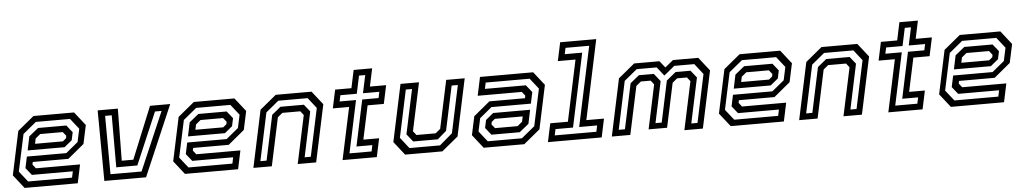

<svg xmlns="http://www.w3.org/2000/svg" viewBox="-40 -1106 7791 1463"><g transform="rotate(-5 3856.0 -375.0)"><path d="M526 -540 607 -437 576.5 -294.5 452 -191.5H180L175.5 -172L199.5 -141.5H537L507 0H100.5L19.5 -103L90.5 -437L215.5 -540ZM458.5 -446 502.5 -391 489.5 -330.5 431 -282.5H148.5L170.5 -388L242 -446ZM491 -493.5H229.5L128 -410L67.5 -127.5L131.5 -46.5H467.5L477.5 -94H164.5L120 -149.5L138.5 -236.5H440L533 -313L554.5 -413ZM427 -398.5H254.5L217.5 -368L209 -328H422L447.5 -349L451.5 -368Z M710.5 0 706.5 -540H861L856 -142H944.5L1107 -540H1261.5L1029.5 0ZM761.5 -47H999L1191.5 -493.5H1141L971 -95.5H810V-493.5H759.5Z M1752.5 -540 1833.5 -437 1803 -294.5 1678.5 -191.5H1406.5L1402 -172L1426 -141.5H1763.5L1733.5 0H1327L1246 -103L1317 -437L1442 -540ZM1685 -446 1729 -391 1716 -330.5 1657.5 -282.5H1375L1397 -388L1468.5 -446ZM1717.5 -493.5H1456L1354.5 -410L1294 -127.5L1358 -46.5H1694L1704 -94H1391L1346.5 -149.5L1365 -236.5H1666.5L1759.5 -313L1781 -413ZM1653.5 -398.5H1481L1444 -368L1435.5 -328H1648.5L1674 -349L1678 -368Z M1850.5 0 1943.5 -437 2068.5 -540H2342.5L2423.5 -437L2330.5 0H2189.5L2268 -368L2244 -398.5H2107L2070 -368L1991.5 0ZM1908 -46.5H1955.5L2028.5 -390.5L2096.5 -446H2275.5L2319.5 -391L2246.5 -46.5H2293.5L2371.5 -413L2308.5 -493.5H2084L1986 -412.5Z M2532.5 0 2617.5 -399H2493L2523 -540H2647.5L2676.5 -677H2818L2789 -540H2913L2883 -399H2759L2704 -141.5H2824.5L2794.5 0ZM2589.5 -46.5H2758.5L2768.5 -94H2647L2722 -447H2847L2857 -494H2732L2761 -630.5H2713.5L2684.5 -494H2559L2549 -447H2674.5Z M3011 0 2930 -103 3023 -540H3164.5L3086 -172L3110 -141.5H3257L3294 -172L3372.5 -540H3514L3421 -103L3296 0ZM3048 -47H3282L3380.5 -131L3457.5 -493.5H3410L3337.5 -153L3269.5 -94.5H3081L3034.5 -153L3107 -493.5H3059.5L2982.5 -131Z M3612 0 3531 -103 3561.5 -245.5 3686 -348.5H3958L3962.5 -368L3938.5 -398.5H3601L3631 -540H4037.5L4118.5 -437L4047.5 -103L3922.5 0ZM3679.5 -94 3635.5 -149 3648.5 -209.5 3707 -257.5H3989.5L3967.5 -152L3896 -94ZM3647 -46.5H3908.5L4010 -130L4070.5 -412.5L4006.5 -493.5H3670.5L3660.5 -446H3973.5L4018 -390.5L3999.5 -303.5H3698L3605 -227L3583.5 -127ZM3711 -141.5H3883.5L3920.5 -172L3929 -212H3716L3690.5 -191L3686.5 -172Z M4103.5 0 4133.5 -141.5H4268.5L4367.5 -608.5H4232.5L4262.5 -750H4538.5L4409.5 -141.5H4544.5L4514.5 0ZM4159.5 -46.5H4478L4488 -94H4350.5L4480.5 -704H4299.5L4289.5 -656.5H4423L4303.5 -94H4169.5Z M4592 0 4685 -437 4810 -540H5003.5L5044.5 -489L5107 -540H5300.5L5381.5 -437L5288.5 0H5147L5225.5 -368L5201.5 -398.5H5126.5L5089.5 -368L5017.5 -30H4876L4948 -368L4924 -398.5H4849L4812 -368L4733.5 0ZM4649 -46.5H4696.5L4770 -392L4838 -447.5H4952.5L4999.5 -388.5L4932.5 -73H4980L5047 -388.5L5119 -447.5H5233L5277.5 -392L5204 -46.5H5251.5L5329.5 -414L5266 -495H5113L5031.5 -428L4978.5 -495H4825.5L4727 -414Z M5927 -540 6008 -437 5977.5 -294.5 5853 -191.5H5581L5576.5 -172L5600.5 -141.5H5938L5908 0H5501.5L5420.5 -103L5491.5 -437L5616.5 -540ZM5859.5 -446 5903.5 -391 5890.5 -330.5 5832 -282.5H5549.5L5571.5 -388L5643 -446ZM5892 -493.5H5630.5L5529 -410L5468.5 -127.5L5532.5 -46.5H5868.5L5878.5 -94H5565.5L5521 -149.5L5539.5 -236.5H5841L5934 -313L5955.5 -413ZM5828 -398.5H5655.5L5618.5 -368L5610 -328H5823L5848.5 -349L5852.5 -368Z M6025 0 6118 -437 6243 -540H6517L6598 -437L6505 0H6364L6442.5 -368L6418.5 -398.5H6281.5L6244.5 -368L6166 0ZM6082.5 -46.5H6130L6203 -390.5L6271 -446H6450L6494 -391L6421 -46.5H6468L6546 -413L6483 -493.5H6258.5L6160.5 -412.5Z M6707 0 6792 -399H6667.5L6697.5 -540H6822L6851 -677H6992.5L6963.5 -540H7087.5L7057.5 -399H6933.5L6878.5 -141.5H6999L6969 0ZM6764 -46.5H6933L6943 -94H6821.5L6896.5 -447H7021.5L7031.5 -494H6906.5L6935.5 -630.5H6888L6859 -494H6733.5L6723.5 -447H6849Z M7611 -540 7692 -437 7661.5 -294.5 7537 -191.5H7265L7260.5 -172L7284.5 -141.5H7622L7592 0H7185.5L7104.5 -103L7175.5 -437L7300.5 -540ZM7543.5 -446 7587.5 -391 7574.5 -330.5 7516 -282.5H7233.5L7255.5 -388L7327 -446ZM7576 -493.5H7314.5L7213 -410L7152.5 -127.5L7216.5 -46.5H7552.5L7562.5 -94H7249.5L7205 -149.5L7223.5 -236.5H7525L7618 -313L7639.5 -413ZM7512 -398.5H7339.5L7302.5 -368L7294 -328H7507L7532.5 -349L7536.5 -368Z"/></g></svg>

Font: Tourney Thin Medium
Style: Italic
Weight: 500
Italic angle: -12°
Version: Version 1.015